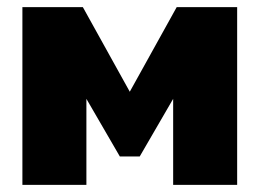

<svg xmlns="http://www.w3.org/2000/svg" viewBox="-20 -520 729 540"><path d="M43 -500H213L345 -262L477 -500H647V0H467V-242L373 -80H317L223 -242V0H43Z"/></svg>

Font: Moderustic ExtraBold
Style: Regular
Weight: 800
Designer: Tural Alisoy
Foundry: TAFT Foundry
Version: Version 2.120